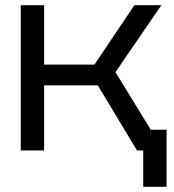

<svg xmlns="http://www.w3.org/2000/svg" viewBox="-20 -580 672 740"><path d="M60 0V-560H150V-331H344L498 -560H602L425 -302L561 -80H622V140H532V0H508L357 -251H150V0Z"/></svg>

Font: Tektur
Style: Regular
Weight: 400
Designer: Adam Jagosz
Foundry: Adam Jagosz
Version: Version 1.005;gftools[0.9.30]